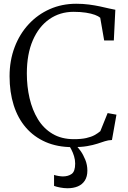

<svg xmlns="http://www.w3.org/2000/svg" viewBox="-20 -773 681 1023"><path d="M367 11Q286 11 223.5 -16.2Q161 -43.5 118 -93.2Q75 -143 53 -212.5Q31 -282 31 -366.5Q31 -450.5 57.8 -521.2Q84.5 -592 132.8 -644Q181 -696 245.5 -724.5Q310 -753 386 -753Q422 -753 454 -748.8Q486 -744.5 512.8 -738.8Q539.5 -733 560.5 -728Q581.5 -723 594.5 -721L586.5 -557.5H535L514 -678.5Q505 -686.5 485.8 -693.8Q466.5 -701 437.8 -705.5Q409 -710 372 -710Q299.5 -710 243.2 -671Q187 -632 155 -558.5Q123 -485 123 -381.5Q123 -312.5 137.5 -249.8Q152 -187 182 -137.8Q212 -88.5 259.8 -60Q307.5 -31.5 373.5 -31.5Q413 -31.5 439.8 -37.5Q466.5 -43.5 484 -53.2Q501.5 -63 514.5 -74L553.5 -170.5L600.5 -162L576.5 -27Q557 -26.5 538.8 -20.5Q520.5 -14.5 498.2 -7.2Q476 0 444.5 5.5Q413 11 367 11ZM339.5 230Q321 230 301 226.2Q281 222.5 268 217.5V159Q278.5 162.5 292.5 164.8Q306.5 167 315 167Q343 167 361.8 153.8Q380.5 140.5 380.5 98.5Q380.5 78.5 374.5 59Q368.5 39.5 360.2 23.8Q352 8 346 0L366.5 -6L382.5 0Q394 10 408.8 30.5Q423.5 51 434.5 78.2Q445.5 105.5 445.5 136Q445.5 168 432 189Q418.5 210 394.8 220Q371 230 339.5 230Z"/></svg>

Font: Merriweather 48pt Light
Style: Regular
Weight: 300
Version: Version 2.100